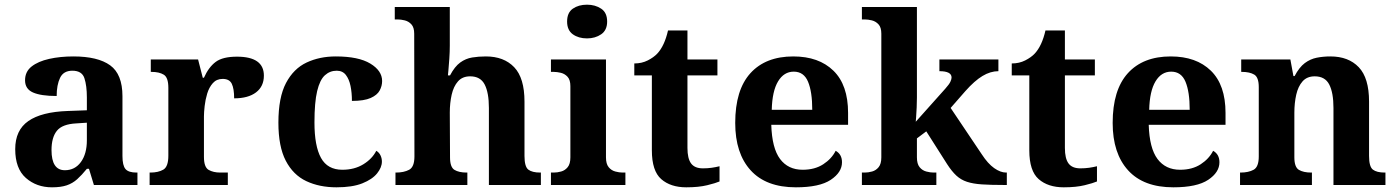

<svg xmlns="http://www.w3.org/2000/svg" viewBox="-20 -790 5963 820"><path d="M202 10Q136 10 90.5 -30Q45 -70 45 -153Q45 -234 101 -273Q157 -312 269 -316L351 -319V-374Q351 -424 340.5 -456Q330 -488 289 -488Q251 -488 236.5 -457.5Q222 -427 222 -380Q155 -380 121 -395Q87 -410 87 -447Q87 -484 115 -506Q143 -528 190 -538.5Q237 -549 293 -549Q398 -549 450.5 -511Q503 -473 503 -379V-124Q503 -83 516 -68Q529 -53 563 -53H567V0H381L360 -69H351Q329 -42 309.5 -24.5Q290 -7 265 1.5Q240 10 202 10ZM257 -63Q300 -63 325.5 -98Q351 -133 351 -191V-266L306 -263Q246 -260 223 -231.5Q200 -203 200 -149Q200 -63 257 -63Z M619 0V-53H622Q656 -53 677.5 -65.5Q699 -78 699 -125V-415Q699 -459 679.5 -471Q660 -483 627 -483H624V-536H826L846 -458H851Q871 -503 901 -525.5Q931 -548 992 -548Q1107 -548 1107 -467Q1107 -421 1073.5 -395.5Q1040 -370 980 -370Q980 -411 970 -432Q960 -453 931 -453Q905 -453 889 -435Q873 -417 865 -390.5Q857 -364 854 -337Q851 -310 851 -293V-120Q851 -76 871 -64.5Q891 -53 921 -53H953V0Z M1417 10Q1344 10 1288 -16.5Q1232 -43 1200.5 -103.5Q1169 -164 1169 -266Q1169 -374 1201.5 -435.5Q1234 -497 1289.5 -523Q1345 -549 1414 -549Q1511 -549 1561.5 -518.5Q1612 -488 1612 -444Q1612 -423 1601.5 -403.5Q1591 -384 1563 -371.5Q1535 -359 1483 -359Q1483 -394 1477 -423Q1471 -452 1457 -470Q1443 -488 1418 -488Q1389 -488 1367.5 -468.5Q1346 -449 1334.5 -401Q1323 -353 1323 -267Q1323 -166 1351 -115.5Q1379 -65 1442 -65Q1494 -65 1532 -88.5Q1570 -112 1587 -146Q1599 -139 1605 -126.5Q1611 -114 1611 -100Q1611 -75 1590.5 -49.5Q1570 -24 1527.5 -7Q1485 10 1417 10Z M1669 0V-53H1671Q1705 -53 1727.5 -65Q1750 -77 1750 -122L1749 -646Q1749 -673 1737 -686Q1725 -699 1708.5 -703Q1692 -707 1678 -707H1666V-760H1901V-595Q1901 -569 1899 -539.5Q1897 -510 1895 -489Q1893 -468 1893 -468H1902Q1922 -506 1945.5 -523Q1969 -540 1996.5 -544.5Q2024 -549 2055 -549Q2132 -549 2176 -503Q2220 -457 2220 -356V-124Q2220 -78 2236.5 -65.5Q2253 -53 2287 -53H2290V0H2068V-329Q2068 -394 2050 -429Q2032 -464 1988 -464Q1955 -464 1936 -442.5Q1917 -421 1909 -385.5Q1901 -350 1901 -309L1902 -118Q1902 -76 1921 -64.5Q1940 -53 1973 -53H1976V0Z M2487 -626Q2451 -626 2426.5 -643.5Q2402 -661 2402 -698Q2402 -736 2426.5 -753Q2451 -770 2487 -770Q2522 -770 2547.5 -753Q2573 -736 2573 -698Q2573 -661 2547.5 -643.5Q2522 -626 2487 -626ZM2333 0V-53H2345Q2360 -53 2376.5 -57.5Q2393 -62 2404.5 -76Q2416 -90 2416 -118V-422Q2416 -449 2404 -462Q2392 -475 2375.5 -479Q2359 -483 2345 -483H2333V-536H2568V-118Q2568 -90 2579.5 -76Q2591 -62 2608 -57.5Q2625 -53 2639 -53H2651V0Z M2911 10Q2844 10 2804 -25Q2764 -60 2764 -148V-468H2689V-519Q2721 -519 2746.5 -532Q2772 -545 2787 -561Q2818 -594 2833 -660H2916V-536H3044V-468H2916V-158Q2916 -113 2931.5 -92Q2947 -71 2982 -71Q3002 -71 3019.5 -73.5Q3037 -76 3053 -80V-15Q3037 -8 3000.5 1Q2964 10 2911 10Z M3379 10Q3252 10 3186 -62.5Q3120 -135 3120 -265Q3120 -406 3185 -477.5Q3250 -549 3368 -549Q3477 -549 3539.5 -488Q3602 -427 3602 -308V-257H3274Q3277 -157 3311.5 -111Q3346 -65 3408 -65Q3460 -65 3496 -88.5Q3532 -112 3549 -146Q3576 -131 3576 -97Q3576 -54 3528 -22Q3480 10 3379 10ZM3449 -321Q3449 -398 3431 -441Q3413 -484 3370 -484Q3328 -484 3303 -442.5Q3278 -401 3276 -321Z M3661 0V-53H3673Q3688 -53 3704.5 -57.5Q3721 -62 3732.5 -76Q3744 -90 3744 -118V-646Q3744 -673 3732 -686Q3720 -699 3703.5 -703Q3687 -707 3673 -707H3661V-760H3896V-374Q3896 -356 3895 -331.5Q3894 -307 3892.5 -288.5Q3891 -270 3891 -270L4017 -411Q4034 -430 4039 -441Q4044 -452 4044 -459Q4044 -486 3992 -486V-536H4244V-486Q4210 -486 4176 -465.5Q4142 -445 4103 -401L4040 -329L4173 -131Q4199 -91 4226 -72Q4253 -53 4277 -53H4280V0H4266Q4211 0 4173.5 -2.5Q4136 -5 4110 -13.5Q4084 -22 4064.5 -40Q4045 -58 4025 -89L3936 -229L3896 -199V-118Q3896 -90 3907.5 -76Q3919 -62 3936 -57.5Q3953 -53 3967 -53H3979V0Z M4523 10Q4456 10 4416 -25Q4376 -60 4376 -148V-468H4301V-519Q4333 -519 4358.5 -532Q4384 -545 4399 -561Q4430 -594 4445 -660H4528V-536H4656V-468H4528V-158Q4528 -113 4543.5 -92Q4559 -71 4594 -71Q4614 -71 4631.5 -73.5Q4649 -76 4665 -80V-15Q4649 -8 4612.5 1Q4576 10 4523 10Z M4991 10Q4864 10 4798 -62.5Q4732 -135 4732 -265Q4732 -406 4797 -477.5Q4862 -549 4980 -549Q5089 -549 5151.5 -488Q5214 -427 5214 -308V-257H4886Q4889 -157 4923.5 -111Q4958 -65 5020 -65Q5072 -65 5108 -88.5Q5144 -112 5161 -146Q5188 -131 5188 -97Q5188 -54 5140 -22Q5092 10 4991 10ZM5061 -321Q5061 -398 5043 -441Q5025 -484 4982 -484Q4940 -484 4915 -442.5Q4890 -401 4888 -321Z M5276 0V-53H5278Q5312 -53 5334 -65Q5356 -77 5356 -122V-418Q5356 -460 5336.5 -471.5Q5317 -483 5284 -483H5281V-536H5491L5504 -465H5509Q5529 -503 5552.5 -520.5Q5576 -538 5603.5 -543.5Q5631 -549 5662 -549Q5739 -549 5783 -503Q5827 -457 5827 -356V-124Q5827 -78 5843.5 -65.5Q5860 -53 5894 -53H5897V0H5675V-329Q5675 -394 5657 -429Q5639 -464 5595 -464Q5562 -464 5543 -442.5Q5524 -421 5516 -385.5Q5508 -350 5508 -309V-118Q5508 -76 5527.5 -64.5Q5547 -53 5580 -53H5583V0Z"/></svg>

Font: Noto Serif Tamil
Style: Bold Italic
Weight: 700
Italic angle: -12°
Designer: Indian Type Foundry, Tom Grace, and the Monotype Design Team
Foundry: Monotype Imaging Inc.
Version: Version 2.003; ttfautohint (v1.8.4.7-5d5b)